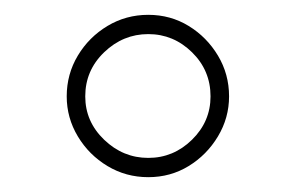

<svg xmlns="http://www.w3.org/2000/svg" viewBox="-20 -830 399 259"><path d="M180 -591Q150 -591 125 -606Q100 -621 85 -646Q70 -671 70 -700Q70 -730 85 -755Q100 -780 125 -795Q150 -810 180 -810Q210 -810 234.5 -795Q259 -780 274 -755Q289 -730 289 -700Q289 -671 274 -646Q259 -621 234.5 -606Q210 -591 180 -591ZM95 -700Q95 -666 120.5 -641.5Q146 -617 180 -617Q214 -617 239 -641.5Q264 -666 264 -700Q264 -735 239 -759.5Q214 -784 180 -784Q146 -784 120.5 -759.5Q95 -735 95 -700Z"/></svg>

Font: Big Shoulders Text Thin
Style: Regular
Weight: 100
Designer: Patric King
Foundry: XO Type Co
Version: Version 1.000; ttfautohint (v1.8.2)